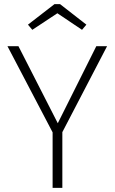

<svg xmlns="http://www.w3.org/2000/svg" viewBox="-20 -907 553 927"><path d="M136 -763 257 -843 376 -763 397 -788 270 -887H243L115 -788ZM497 -684H445L259 -312L69 -684H16L234 -268V0H281V-269Z"/></svg>

Font: Fira Sans ExtraLight
Style: Regular
Weight: 200
Designer: bBox Type GmbH & Carrois Corporate GbR & Edenspiekermann AG
Foundry: bBox Type GmbH & Carrois Corporate GbR & Edenspiekermann AG
Version: Version 4.300;PS 004.300;hotconv 1.0.88;makeotf.lib2.5.64775